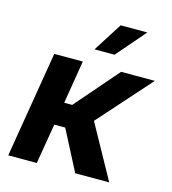

<svg xmlns="http://www.w3.org/2000/svg" viewBox="-113 -856 847 948"><g transform="rotate(15 310.5 -382.0)"><path d="M16.6 0 106.4 -542.5H252.4L216.3 -322.3H257.3L448.2 -542.5H620.6L381.3 -273.9L532.7 0H358.9L252.9 -205.1H196.8L162.6 0ZM292.5 -615.7 386.7 -763.7H522.9L395 -615.7Z"/></g></svg>

Font: Inter 16pt
Style: Bold Italic
Weight: 700
Italic angle: -9.3988°
Version: Version 4.001;git-66647c0bb